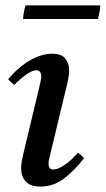

<svg xmlns="http://www.w3.org/2000/svg" viewBox="-20 -676 390 708"><path d="M267 -113Q280 -104 290 -93Q256 -48 216.5 -18Q177 12 129 12Q92 12 75 -6.5Q58 -25 58 -56Q58 -67 60 -79.5Q62 -92 65 -105L125 -355Q132 -384 132 -393Q132 -417 114 -417Q100 -417 77.5 -401.5Q55 -386 33 -363Q26 -368 20.5 -373Q15 -378 10 -384Q50 -431 92.5 -454.5Q135 -478 172 -478Q206 -478 220.5 -460.5Q235 -443 235 -417Q235 -408 233.5 -397.5Q232 -387 230 -376L166 -110Q165 -103 162 -92.5Q159 -82 159 -72Q159 -63 163 -57Q167 -51 177 -51Q194 -51 220 -69Q246 -87 267 -113ZM74 -656H350Q348 -630 341 -606H65Q67 -633 74 -656Z"/></svg>

Font: Tiro Devanagari Marathi
Style: Italic
Weight: 400
Italic angle: -11°
Designer: Devanagari: John Hudson & Fiona Ross, assisted by Paul Hanslow. Latin: John Hudson with Paul Hanslow, assisted by Kaja S
Foundry: Tiro Typeworks Ltd.
Version: Version 1.52